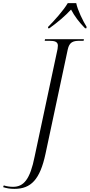

<svg xmlns="http://www.w3.org/2000/svg" viewBox="-162 -964 572 1224"><path d="M145 -793 144 -784H153C207 -823 251 -860 291 -903C313 -861 341 -824 380 -784H389L390 -793C367 -830 333 -899 324 -944H270C243 -898 184 -832 145 -793ZM-70 240C36 240 93 180 128 17L270 -649C280 -694 302 -704 345 -704H371L373 -714H125L123 -704H152C187 -704 207 -698 207 -673C207 -667 206 -659 205 -652L59 33C30 180 -11 227 -79 227C-98 227 -120 224 -138 218L-142 229C-120 236 -100 240 -70 240Z"/></svg>

Font: Noto Serif Display SemiCondensed Light
Style: Italic
Weight: 300
Width: 4
Italic angle: -12°
Designer: Monotype Design Team
Foundry: Monotype Imaging Inc.
Version: Version 2.009